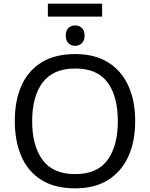

<svg xmlns="http://www.w3.org/2000/svg" viewBox="-20 -1021 821 1051"><path d="M720 -358Q720 -247 682.5 -164.5Q645 -82 572 -36Q499 10 391 10Q280 10 206.5 -36Q133 -82 97 -165Q61 -248 61 -359Q61 -469 97 -551Q133 -633 206.5 -679Q280 -725 392 -725Q499 -725 572 -679.5Q645 -634 682.5 -551.5Q720 -469 720 -358ZM156 -358Q156 -223 213 -145.5Q270 -68 391 -68Q513 -68 569 -145.5Q625 -223 625 -358Q625 -493 569 -569.5Q513 -646 392 -646Q271 -646 213.5 -569.5Q156 -493 156 -358ZM539 -1001V-930H242V-1001ZM392 -882Q412 -882 427.5 -868.5Q443 -855 443 -826Q443 -798 427.5 -784Q412 -770 392 -770Q370 -770 355 -784Q340 -798 340 -826Q340 -855 355 -868.5Q370 -882 392 -882Z"/></svg>

Font: Noto IKEA Latin
Style: Regular
Weight: 400
Designer: Monotype Design Team
Foundry: Monotype Imaging Inc.
Version: Version 1.0